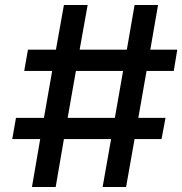

<svg xmlns="http://www.w3.org/2000/svg" viewBox="-20 -749 730 769"><path d="M108 0 141 -192H29L44 -277H156L189 -465H77L92 -550H204L236 -729H331L299 -550H488L519 -729H613L582 -550H690L676 -465H567L534 -277H643L627 -192H519L485 0H391L425 -192H236L203 0ZM251 -277H440L473 -465H284Z"/></svg>

Font: Hubot Sans Medium
Style: Italic
Weight: 500
Italic angle: -10°
Designer: Deni Anggara
Foundry: GitHub
Version: Version 1.001; ttfautohint (v1.8.4.7-5d5b);gftools[0.9.31]